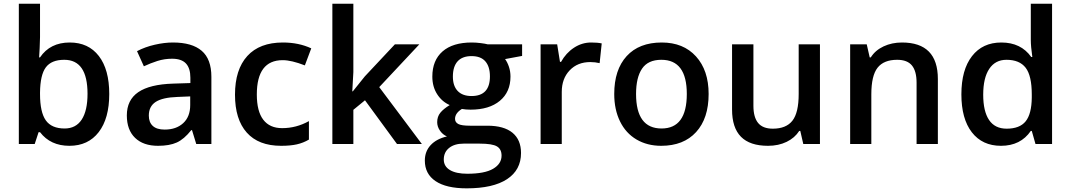

<svg xmlns="http://www.w3.org/2000/svg" viewBox="-20 -780 5801 1040"><path d="M357.9 -549.8Q459 -549.8 515.4 -476.6Q571.8 -403.3 571.8 -271Q571.8 -138.2 514.6 -64.2Q457.5 9.8 356 9.8Q253.4 9.8 196.8 -64H189L168 0H82V-759.8H196.8V-579.1Q196.8 -559.1 194.8 -519.5Q192.9 -480 191.9 -469.2H196.8Q251.5 -549.8 357.9 -549.8ZM328.1 -456.1Q258.8 -456.1 228.3 -415.3Q197.8 -374.5 196.8 -278.8V-271Q196.8 -172.4 228 -128.2Q259.3 -84 330.1 -84Q391.1 -84 422.6 -132.3Q454.1 -180.7 454.1 -272Q454.1 -456.1 328.1 -456.1Z M1043 0 1020 -75.2H1016.1Q977.1 -25.9 937.5 -8.1Q897.9 9.8 835.9 9.8Q756.3 9.8 711.7 -33.2Q667 -76.2 667 -154.8Q667 -238.3 729 -280.8Q791 -323.2 918 -327.1L1011.2 -330.1V-358.9Q1011.2 -410.6 987.1 -436.3Q962.9 -461.9 912.1 -461.9Q870.6 -461.9 832.5 -449.7Q794.4 -437.5 759.3 -420.9L722.2 -502.9Q766.1 -525.9 818.4 -537.8Q870.6 -549.8 917 -549.8Q1020 -549.8 1072.5 -504.9Q1125 -460 1125 -363.8V0ZM872.1 -78.1Q934.6 -78.1 972.4 -113Q1010.3 -147.9 1010.3 -210.9V-257.8L940.9 -254.9Q859.9 -252 823 -227.8Q786.1 -203.6 786.1 -153.8Q786.1 -117.7 807.6 -97.9Q829.1 -78.1 872.1 -78.1Z M1502.9 9.8Q1380.4 9.8 1316.7 -61.8Q1252.9 -133.3 1252.9 -267.1Q1252.9 -403.3 1319.6 -476.6Q1386.2 -549.8 1512.2 -549.8Q1597.7 -549.8 1666 -518.1L1631.3 -425.8Q1558.6 -454.1 1511.2 -454.1Q1371.1 -454.1 1371.1 -268.1Q1371.1 -177.2 1406 -131.6Q1440.9 -85.9 1508.3 -85.9Q1585 -85.9 1653.3 -124V-23.9Q1622.6 -5.9 1587.6 2Q1552.7 9.8 1502.9 9.8Z M1891.1 -285.2 1956.1 -366.2 2119.1 -540H2251.5L2034.2 -308.1L2265.1 0H2130.4L1957 -236.8L1894 -185.1V0H1780.3V-759.8H1894V-389.2L1888.2 -285.2Z M2808.1 -540V-477.1L2715.8 -460Q2728.5 -442.9 2736.8 -418Q2745.1 -393.1 2745.1 -365.2Q2745.1 -281.7 2687.5 -233.9Q2629.9 -186 2528.8 -186Q2502.9 -186 2481.9 -189.9Q2444.8 -167 2444.8 -136.2Q2444.8 -117.7 2462.2 -108.4Q2479.5 -99.1 2525.9 -99.1H2620.1Q2709.5 -99.1 2755.9 -61Q2802.2 -22.9 2802.2 48.8Q2802.2 140.6 2726.6 190.4Q2650.9 240.2 2507.8 240.2Q2397.5 240.2 2339.4 201.2Q2281.2 162.1 2281.2 89.8Q2281.2 40 2312.7 6.1Q2344.2 -27.8 2400.9 -41Q2377.9 -50.8 2363 -72.5Q2348.1 -94.2 2348.1 -118.2Q2348.1 -148.4 2365.2 -169.4Q2382.3 -190.4 2416 -210.9Q2374 -229 2347.9 -269.8Q2321.8 -310.5 2321.8 -365.2Q2321.8 -453.1 2377.2 -501.5Q2432.6 -549.8 2535.2 -549.8Q2558.1 -549.8 2583.3 -546.6Q2608.4 -543.5 2621.1 -540ZM2383.8 84Q2383.8 121.1 2417.2 141.1Q2450.7 161.1 2511.2 161.1Q2605 161.1 2650.9 134.3Q2696.8 107.4 2696.8 63Q2696.8 27.8 2671.6 12.9Q2646.5 -2 2578.1 -2H2491.2Q2441.9 -2 2412.8 21.2Q2383.8 44.4 2383.8 84ZM2433.1 -365.2Q2433.1 -314.5 2459.2 -287.1Q2485.4 -259.8 2534.2 -259.8Q2633.8 -259.8 2633.8 -366.2Q2633.8 -418.9 2609.1 -447.5Q2584.5 -476.1 2534.2 -476.1Q2484.4 -476.1 2458.7 -447.8Q2433.1 -419.4 2433.1 -365.2Z M3182.1 -549.8Q3216.8 -549.8 3239.3 -544.9L3228 -438Q3203.6 -443.8 3177.2 -443.8Q3108.4 -443.8 3065.7 -398.9Q3022.9 -354 3022.9 -282.2V0H2908.2V-540H2998L3013.2 -444.8H3019Q3045.9 -493.2 3089.1 -521.5Q3132.3 -549.8 3182.1 -549.8Z M3818.4 -271Q3818.4 -138.7 3750.5 -64.5Q3682.6 9.8 3561.5 9.8Q3485.8 9.8 3427.7 -24.4Q3369.6 -58.6 3338.4 -122.6Q3307.1 -186.5 3307.1 -271Q3307.1 -402.3 3374.5 -476.1Q3441.9 -549.8 3564.5 -549.8Q3681.6 -549.8 3750 -474.4Q3818.4 -398.9 3818.4 -271ZM3425.3 -271Q3425.3 -84 3563.5 -84Q3700.2 -84 3700.2 -271Q3700.2 -456.1 3562.5 -456.1Q3490.2 -456.1 3457.8 -408.2Q3425.3 -360.4 3425.3 -271Z M4331.1 0 4314.9 -70.8H4309.1Q4285.2 -33.2 4241 -11.7Q4196.8 9.8 4140.1 9.8Q4042 9.8 3993.7 -39.1Q3945.3 -87.9 3945.3 -187V-540H4061V-207Q4061 -145 4086.4 -114Q4111.8 -83 4166 -83Q4238.3 -83 4272.2 -126.2Q4306.2 -169.4 4306.2 -271V-540H4421.4V0Z M5060.1 0H4944.8V-332Q4944.8 -394.5 4919.7 -425.3Q4894.5 -456.1 4839.8 -456.1Q4767.1 -456.1 4733.4 -413.1Q4699.7 -370.1 4699.7 -269V0H4585V-540H4674.8L4690.9 -469.2H4696.8Q4721.2 -507.8 4766.1 -528.8Q4811 -549.8 4865.7 -549.8Q5060.1 -549.8 5060.1 -352.1Z M5401.9 9.8Q5300.8 9.8 5244.1 -63.5Q5187.5 -136.7 5187.5 -269Q5187.5 -401.9 5244.9 -475.8Q5302.2 -549.8 5403.8 -549.8Q5510.3 -549.8 5565.9 -471.2H5571.8Q5563.5 -529.3 5563.5 -563V-759.8H5678.7V0H5588.9L5568.8 -70.8H5563.5Q5508.3 9.8 5401.9 9.8ZM5432.6 -83Q5503.4 -83 5535.6 -122.8Q5567.9 -162.6 5568.8 -252V-268.1Q5568.8 -370.1 5535.6 -413.1Q5502.4 -456.1 5431.6 -456.1Q5371.1 -456.1 5338.4 -407Q5305.7 -357.9 5305.7 -267.1Q5305.7 -177.2 5337.4 -130.1Q5369.1 -83 5432.6 -83Z"/></svg>

Font: CAA NEO Sans SemiBold
Style: Regular
Weight: 600
Version: Version 1.10